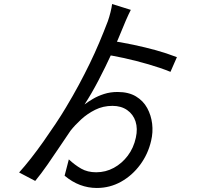

<svg xmlns="http://www.w3.org/2000/svg" viewBox="-20 -862 1040 954"><path d="M564 -405Q619 -405 655.5 -383Q692 -361 711.5 -325Q731 -289 736 -247Q741 -205 731 -163Q716 -97 676.5 -43.5Q637 10 581.5 41Q526 72 461 72Q418 72 378 57Q338 42 301 11L322 -70Q352 -42 383.5 -24Q415 -6 458 -6Q505 -6 545.5 -28Q586 -50 615 -88.5Q644 -127 655 -178Q665 -223 653.5 -258.5Q642 -294 612 -315Q582 -336 539 -336Q492 -336 453 -316.5Q414 -297 383 -268.5Q352 -240 330 -212Q308 -180 278 -135Q248 -90 216 -44Q184 2 155 37L75 -5Q103 -36 134 -75.5Q165 -115 196 -159Q227 -203 256 -246.5Q285 -290 307 -327Q343 -387 372 -441Q401 -495 426 -546.5Q451 -598 473 -650Q495 -702 516 -757Q523 -777 529 -801Q535 -825 537 -842L630 -813Q625 -803 618 -788.5Q611 -774 605 -759.5Q599 -745 594 -733Q568 -668 535.5 -597.5Q503 -527 468.5 -461Q434 -395 400 -343Q417 -356 441.5 -370.5Q466 -385 497 -395Q528 -405 564 -405ZM485 -593 511 -663Q584 -652 643 -639.5Q702 -627 754.5 -612.5Q807 -598 859 -578L827 -505Q778 -525 717.5 -542.5Q657 -560 596.5 -573.5Q536 -587 485 -593Z"/></svg>

Font: Noto Sans JP Thin
Style: Regular
Weight: 400
Version: Version 2.004-H2;hotconv 1.0.118;makeotfexe 2.5.65603